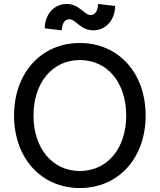

<svg xmlns="http://www.w3.org/2000/svg" viewBox="-20 -933 807 969"><path d="M383 16C578 16 715 -135 715 -350C715 -565 578 -716 383 -716C188 -716 51 -565 51 -350C51 -135 188 16 383 16ZM383 -70C245 -70 149 -184 149 -350C149 -516 245 -630 383 -630C522 -630 617 -516 617 -350C617 -184 522 -70 383 -70ZM451 -780C516 -780 561 -835 561 -903L475 -913C475 -882 461 -857 438 -857C404 -857 381 -913 317 -913C251 -913 206 -858 206 -790L292 -780C292 -811 306 -836 329 -836C363 -836 386 -780 451 -780Z"/></svg>

Font: Uncut Sans Medium
Style: Regular
Weight: 500
Designer: Kasper Nordkvist
Foundry: UNCUT.wtf
Version: Version 1.304;Glyphs 3.2 (3246)